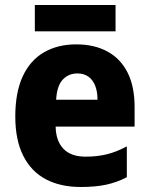

<svg xmlns="http://www.w3.org/2000/svg" viewBox="-20 -736 596 766"><path d="M284 -559Q357 -559 409.5 -530Q462 -501 489.5 -445.5Q517 -390 517 -309V-231H202Q203 -174 233 -142.5Q263 -111 321 -111Q368 -111 406.5 -120.5Q445 -130 486 -152V-29Q448 -9 405 0.5Q362 10 302 10Q221 10 162.5 -21Q104 -52 72.5 -115Q41 -178 41 -271Q41 -367 70.5 -431Q100 -495 155 -527Q210 -559 284 -559ZM289 -443Q253 -443 230 -418Q207 -393 204 -338H369Q369 -370 360 -393.5Q351 -417 333 -430Q315 -443 289 -443ZM441 -716V-611H119V-716Z"/></svg>

Font: Noto Sans Khmer SemiCondensed ExtraBold
Style: Regular
Weight: 800
Width: 4
Designer: Danh Hong and the Monotype Design Team
Foundry: Monotype Imaging Inc.
Version: Version 2.004